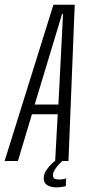

<svg xmlns="http://www.w3.org/2000/svg" viewBox="-54 -696 386 830"><path d="M-34 0 177 -675.5H269L242 0H184.5L195.5 -202H84L23.5 0ZM96 -244H198.5L218.5 -636H214.5ZM188 114Q167.5 114 151.2 105Q135 96 135 74.5Q135 57 146 40.2Q157 23.5 169.2 12.2Q181.5 1 184.5 0H215.5Q213.5 1.5 203.5 11.5Q193.5 21.5 184.2 35.2Q175 49 175 61Q175 73 182.2 76.5Q189.5 80 200.5 80Q222 80 232 74.5L230.5 108.5Q227 110 214.5 112Q202 114 188 114Z"/></svg>

Font: Anybody Condensed Light
Style: Italic
Weight: 300
Width: 3
Italic angle: -10°
Designer: Tyler Finck
Foundry: Etcetera Type Company
Version: Version 1.010; ttfautohint (v1.8.3) -l 8 -r 50 -G 200 -x 14 